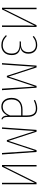

<svg xmlns="http://www.w3.org/2000/svg" viewBox="1132 -1701 579 2883"><g transform="rotate(90 1421.5 -259.5)"><path d="M384.8 -519V0H362.8V-394Q362.8 -433.1 366.2 -491.2L121.1 0H96.2V-519H118.2V-146Q118.2 -72.8 115.2 -27.8L358.9 -519Z M655.8 -528.8Q715.3 -528.8 750.7 -492.9Q786.1 -457 786.1 -397Q786.1 -344.7 760.5 -314Q734.9 -283.2 689 -275.9Q807.1 -264.2 807.1 -146Q807.1 -72.8 766.6 -31.5Q726.1 9.8 659.2 9.8Q571.3 9.8 506.8 -60.1L521 -71.8Q551.8 -42 583 -26.6Q614.3 -11.2 659.2 -11.2Q716.3 -11.2 750.2 -45.4Q784.2 -79.6 784.2 -146Q784.2 -208 749.5 -236.6Q714.8 -265.1 646 -265.1H601.1L604 -284.2H644Q703.1 -284.2 733.2 -314.2Q763.2 -344.2 763.2 -397Q763.2 -447.3 734.6 -478Q706.1 -508.8 655.8 -508.8Q617.7 -508.8 590.8 -497.8Q564 -486.8 530.8 -461.9L520 -477.1Q580.6 -528.8 655.8 -528.8Z M1296.9 -519 1334 0H1311.5L1286.6 -390.1L1279.8 -493.2L1140.6 -73.2H1118.7L981.9 -494.1Q977.1 -418.5 975.6 -390.1L948.7 0H927.7L964.8 -519H992.7L1129.9 -98.1L1269.5 -519Z M1735.4 -96.2Q1735.4 -55.2 1743.9 -35.2Q1752.4 -15.1 1773.4 -5.9L1768.6 9.8Q1741.2 -0.5 1728.5 -22.5Q1715.8 -44.4 1715.3 -85.9Q1691.9 -37.6 1659.2 -13.9Q1626.5 9.8 1580.6 9.8Q1519.5 9.8 1484.6 -32.5Q1449.7 -74.7 1449.7 -144Q1449.7 -222.7 1496.6 -265.4Q1543.5 -308.1 1627.4 -308.1H1713.4V-377Q1713.4 -441.9 1689 -475.3Q1664.6 -508.8 1609.4 -508.8Q1552.7 -508.8 1488.3 -478L1480.5 -495.1Q1546.4 -528.8 1610.4 -528.8Q1735.4 -528.8 1735.4 -378.9ZM1580.6 -11.2Q1670.4 -11.2 1713.4 -120.1V-288.1H1629.4Q1473.6 -288.1 1473.6 -144Q1473.6 -81.1 1502 -46.1Q1530.3 -11.2 1580.6 -11.2Z M2262.2 -519 2299.3 0H2276.9L2252 -390.1L2245.1 -493.2L2106 -73.2H2084L1947.3 -494.1Q1942.4 -418.5 1940.9 -390.1L1914.1 0H1893.1L1930.2 -519H1958L2095.2 -98.1L2234.9 -519Z M2746.6 -519V0H2724.6V-394Q2724.6 -433.1 2728 -491.2L2482.9 0H2458V-519H2480V-146Q2480 -72.8 2477.1 -27.8L2720.7 -519Z"/></g></svg>

Font: Fira Sans Compressed Thin
Style: Regular
Weight: 100
Width: 1
Designer: Carrois Corporate & Edenspiekermann AG
Foundry: Carrois Corporate GbR & Edenspiekermann AG
Version: Version 4.203;PS 004.203;hotconv 1.0.88;makeotf.lib2.5.64775